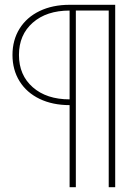

<svg xmlns="http://www.w3.org/2000/svg" viewBox="-20 -680 582 800"><path d="M460 100H433V-636H296V100H270V-242Q199 -242 145 -268Q91 -294 61.5 -341.5Q32 -389 32 -451Q32 -513 61.5 -560.5Q91 -608 145 -634Q199 -660 270 -660H460ZM59 -451Q59 -367 116.5 -316.5Q174 -266 270 -266V-636Q174 -636 116.5 -585.5Q59 -535 59 -451Z"/></svg>

Font: Work Sans ExtraLight
Style: Regular
Weight: 280
Designer: Wei Huang
Foundry: Wei Huang
Version: Version 1.500